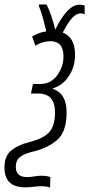

<svg xmlns="http://www.w3.org/2000/svg" viewBox="-73 -680 400 862"><path d="M153 115Q138 109 113 109Q98 109 81 112Q64 115 48 115Q-2 115 -2 69Q-2 39 17.5 24.5Q37 10 70 2Q142 -15 184 -52Q226 -89 226 -175Q226 -261 164 -281L165 -284Q208 -296 236 -338Q264 -380 264 -435Q264 -511 209 -534Q233 -581 252 -600.5Q271 -620 289 -620Q299 -620 307 -616V-655Q298 -659 284 -659Q230 -659 175 -547Q168 -577 157.5 -608Q147 -639 136 -660H102V-652Q113 -625 121 -594.5Q129 -564 135 -539Q117 -537 101 -530.5Q85 -524 71 -516L86 -475Q118 -495 153 -495Q212 -495 212 -427Q212 -380 183.5 -341.5Q155 -303 108 -303H75L66 -260H99Q174 -260 174 -175Q174 -114 147 -85.5Q120 -57 55 -41Q7 -29 -23 -4Q-53 21 -53 72Q-53 161 40 161Q59 161 78 158.5Q97 156 111 156Q138 156 152 162Z"/></svg>

Font: Noto Sans Display Condensed Light
Style: Italic
Weight: 300
Width: 3
Designer: Monotype Design team
Foundry: Monotype Imaging Inc.
Version: 1.000